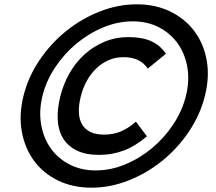

<svg xmlns="http://www.w3.org/2000/svg" viewBox="-20 -845 1000 890"><path d="M930 -401Q908 -313 856 -235.5Q804 -158 732.5 -100Q661 -42 576 -8.5Q491 25 404 25Q317 25 248.5 -8.5Q180 -42 137.5 -100Q95 -158 81 -235.5Q67 -313 89 -401Q111 -489 163 -566Q215 -643 286 -700.5Q357 -758 442 -791.5Q527 -825 614 -825Q701 -825 769.5 -791.5Q838 -758 881 -700.5Q924 -643 938 -566Q952 -489 930 -401ZM842 -401Q859 -470 848.5 -532.5Q838 -595 804.5 -642.5Q771 -690 717.5 -718Q664 -746 595 -746Q526 -746 458.5 -718Q391 -690 334 -642.5Q277 -595 235.5 -532.5Q194 -470 177 -401Q160 -332 170.5 -269Q181 -206 214.5 -158.5Q248 -111 301.5 -83Q355 -55 424 -55Q493 -55 560.5 -83Q628 -111 685 -158.5Q742 -206 783.5 -269Q825 -332 842 -401ZM661 -213Q607 -167 553 -147Q499 -127 440 -127Q377 -127 335.5 -147.5Q294 -168 272 -204.5Q250 -241 247.5 -290Q245 -339 259 -396Q273 -454 302 -505Q331 -556 372 -593Q413 -630 464.5 -651.5Q516 -673 576 -673Q639 -673 681 -654Q723 -635 749 -596L665 -527Q630 -580 553 -580Q514 -580 482 -565.5Q450 -551 424.5 -526Q399 -501 381 -467.5Q363 -434 354 -396Q345 -360 345.5 -328Q346 -296 358.5 -272Q371 -248 396.5 -234.5Q422 -221 463 -221Q502 -221 537 -234.5Q572 -248 610 -281Z"/></svg>

Font: TypoPRO Sinkin Sans
Style: 600 SemiBold Italic
Weight: 600
Italic angle: -112°
Designer: Keith Bates
Foundry: K-Type
Version: Sinkin Sans (version 1.0)  by Keith Bates   •   © 2014   www